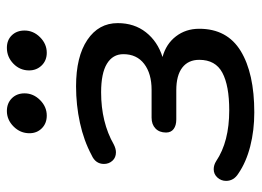

<svg xmlns="http://www.w3.org/2000/svg" viewBox="-118 -614 741 544"><g transform="rotate(-90 252.0 -341.5)"><path d="M33 -36Q12 -49 12 -71Q12 -85 21.5 -95.5Q31 -106 45 -106Q57 -106 68 -99Q123 -62 212 -62Q282 -62 318.5 -81.5Q355 -101 355 -147Q355 -178 333 -195Q311 -212 269 -212H186Q169 -212 159 -219.5Q149 -227 149 -241Q149 -260 160.5 -271Q172 -282 191 -282H270Q316 -282 343.5 -303Q371 -324 371 -362Q371 -392 344 -408.5Q317 -425 263 -425Q178 -425 115 -389Q103 -383 93 -383Q78 -383 69 -393Q60 -403 60 -417Q60 -441 85 -452Q126 -474 176.5 -485Q227 -496 280 -496Q364 -496 411.5 -464Q459 -432 459 -378Q459 -331 433 -298Q407 -265 363 -251Q400 -241 421.5 -213Q443 -185 443 -147Q443 -68 380 -29.5Q317 9 206 9Q155 9 110 -2.5Q65 -14 33 -36ZM147 -628Q147 -654 166 -673Q185 -692 210 -692Q232 -692 246 -678Q260 -664 260 -642Q260 -617 241 -598Q222 -579 197 -579Q175 -579 161 -593Q147 -607 147 -628ZM325 -629Q325 -655 344 -673.5Q363 -692 389 -692Q411 -692 424.5 -678Q438 -664 438 -642Q438 -617 419 -598Q400 -579 375 -579Q353 -579 339 -593.5Q325 -608 325 -629Z"/></g></svg>

Font: SN Pro
Style: Italic
Weight: 400
Italic angle: -9°
Designer: Tobias Whetton
Foundry: Supernotes
Version: Version 1.003